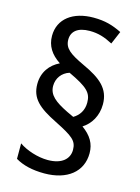

<svg xmlns="http://www.w3.org/2000/svg" viewBox="-114 -827 640 875"><g transform="rotate(15 206.5 -390.0)"><path d="M47 -404C47 -336 87 -301 174 -258C259 -215 282 -199 282 -155C282 -113 249 -81 182 -81C135 -81 80 -99 46 -123V-50C81 -29 126 -18 183 -18C290 -18 359 -72 359 -160C359 -205 339 -239 296 -270C333 -293 360 -336 360 -391C360 -465 313 -503 228 -542C160 -574 131 -594 131 -636C131 -674 159 -699 216 -699C256 -699 287 -689 325 -669L351 -730C308 -751 272 -762 217 -762C121 -762 55 -714 55 -633C55 -586 78 -550 122 -521C78 -500 47 -460 47 -404ZM119 -414C119 -450 141 -480 176 -491C268 -448 289 -426 289 -380C289 -343 271 -317 244 -301L212 -316C151 -346 119 -371 119 -414Z"/></g></svg>

Font: Noto Sans Lao UI Cond
Style: Regular
Weight: 400
Width: 3
Designer: Monotype Design Team
Foundry: Monotype Imaging Inc.
Version: Version 2.000